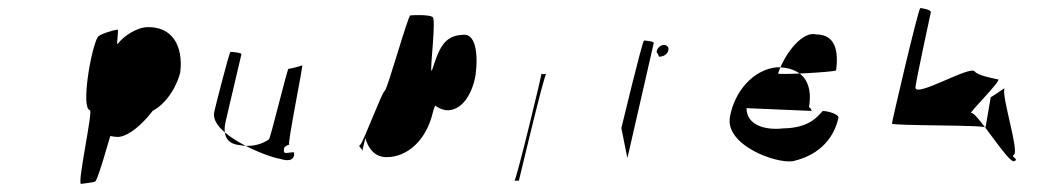

<svg xmlns="http://www.w3.org/2000/svg" viewBox="-20 -436 2626 474"><path d="M221 -344C205 -317 179 -169 202 -164C210 -162 170 18 180 18C184 17 210 15 215 12C223 6 251 -99 256 -112C270 -110 307 -156 320 -153C369 -152 411 -204 425 -257C433 -326 403 -370 345 -369C319 -369 286 -348 270 -327C267 -327 274 -364 270 -363C262 -362 225 -352 221 -344ZM227 -224C209 -162 198 -102 269 -98C311 -96 385 -182 400 -246C404 -292 388 -338 338 -336C305 -336 264 -300 261 -285C252 -285 232 -232 227 -224Z M509 -160C496 -104 644 -47 671 -44C695 -36 708 -42 706 -60C687 -60 677 -52 682 -72C684 -76 700 -82 694 -78C688 -76 730 -280 726 -275C724 -273 696 -266 692 -266C689 -265 647 -92 644 -92C626 -79 599 -72 570 -78C550 -80 527 -92 537 -136L576 -302C577 -306 552 -308 549 -308C546 -308 509 -162 509 -160Z M869 -78C862 -74 876 -70 874 -62L882 -95C888 -72 904 -48 934 -48C986 -48 1033 -90 1049 -160C1062 -218 1169 -260 1115 -260C1085 -266 1061 -268 1045 -261C1042 -274 1057 -387 1048 -394C1039 -400 1005 -399 993 -398C987 -397 936 -214 930 -212C923 -209 876 -82 869 -78ZM1036 -216C1029 -197 1052 -168 1081 -164C1118 -161 1145 -200 1154 -250C1161 -304 1154 -355 1122 -350C1074 -348 1063 -312 1047 -264C1043 -261 1040 -219 1036 -216Z M1250 10H1261C1260 15 1324 -256 1329 -255C1332 -253 1313 -251 1317 -256C1320 -261 1254 12 1250 10Z M1514 -120C1514 -120 1529 -44 1529 -46L1594 -330C1595 -334 1572 -336 1570 -336C1566 -336 1515 -124 1514 -120ZM1602 -312C1600 -302 1600 -314 1607 -296C1618 -296 1628 -302 1630 -312C1632 -319 1627 -325 1619 -325C1612 -325 1604 -319 1602 -312Z M1782 -147C1770 -78 1894 -32 1937 -38C2009 -54 2041 -102 2050 -146C2049 -155 2023 -162 2011 -162C1998 -148 1978 -120 1913 -119C1869 -114 1823 -127 1823 -169L1987 -162C1982 -158 1982 -175 1977 -170C1989 -239 1955 -270 1898 -270C1839 -264 1793 -210 1782 -147ZM1901 -255C1919 -308 1963 -360 1995 -351C2041 -351 2051 -312 2044 -262C2037 -258 1895 -250 1901 -255Z M2182 -131C2182 -136 2247 -415 2252 -416C2257 -416 2278 -412 2278 -406C2277 -402 2239 -225 2240 -220C2240 -194 2373 -274 2386 -260C2393 -250 2429 -243 2444 -240C2454 -238 2368 -154 2378 -157C2392 -160 2470 -31 2484 -38C2497 -44 2474 -48 2483 -54C2497 -62 2451 -202 2460 -218C2461 -220 2423 -192 2426 -197L2413 -121C2417 -128 2181 -125 2182 -131Z"/></svg>

Font: pokerface
Style: oblique
Weight: 400
Version: Version 1